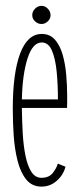

<svg xmlns="http://www.w3.org/2000/svg" viewBox="-20 -646 286 676"><path d="M126 11Q92.5 11 72.2 -14.2Q52 -39.5 41.8 -80.2Q31.5 -121 28.2 -169Q25 -217 25 -262.5Q25 -389 51 -457.8Q77 -526.5 127 -526.5Q156 -526.5 173.8 -506Q191.5 -485.5 200.8 -452.8Q210 -420 213.2 -381.8Q216.5 -343.5 216.5 -308Q216.5 -297 216.5 -286.5Q216.5 -276 216 -266H57Q57.5 -220.5 60 -176.8Q62.5 -133 69.8 -97.5Q77 -62 90.5 -41Q104 -20 126 -20Q152.5 -20 166 -37.2Q179.5 -54.5 183.5 -70L210.5 -59Q203.5 -30.5 180.2 -9.8Q157 11 126 11ZM127 -496.5Q95 -496.5 77 -440.5Q59 -384.5 57 -296H184Q184 -348 179.5 -393.8Q175 -439.5 162.8 -468Q150.5 -496.5 127 -496.5ZM126 -561.5Q113.5 -561.5 103.5 -570.8Q93.5 -580 93.5 -592.5Q93.5 -605.5 103.5 -615.5Q113.5 -625.5 126 -625.5Q138.5 -625.5 148.2 -615.5Q158 -605.5 158 -592.5Q158 -580 148.2 -570.8Q138.5 -561.5 126 -561.5Z"/></svg>

Font: Imbue 10pt Thin
Style: Regular
Weight: 100
Designer: Tyler Finck
Foundry: Etcetera Type Company
Version: Version 1.102; ttfautohint (v1.8.3)